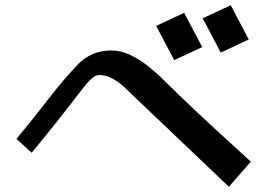

<svg xmlns="http://www.w3.org/2000/svg" viewBox="-20 -734 1040 734"><path d="M862 -714 931 -583 824 -533 755 -664ZM684 -685 753 -554 646 -504 577 -635ZM43 -203Q111 -285 167 -358Q223 -431 284 -494Q334 -541 405 -541Q443 -541 479 -523.5Q515 -506 547 -480.5Q579 -455 608 -426Q637 -397 662 -373Q739 -299 806.5 -237Q874 -175 939 -116L855 -20L481 -376Q468 -389 454.5 -401.5Q441 -414 426 -424Q411 -434 395 -440.5Q379 -447 359 -447Q345 -447 330 -433.5Q315 -420 295 -394Q274 -367 249 -334.5Q224 -302 197.5 -269Q171 -236 146 -205Q121 -174 101 -150Z"/></svg>

Font: Cafe24 ClassicType
Style: Regular
Weight: 400
Designer: Cafe24 thkim, hmlim, mnelim & 4IR
Foundry: Cafe24
Version: Version 1.000